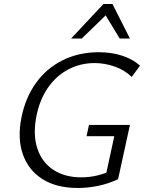

<svg xmlns="http://www.w3.org/2000/svg" viewBox="-20 -927 719 956"><path d="M368 9Q261 9 191 -35.5Q121 -80 93.5 -159.5Q66 -239 87 -343Q107 -442 160 -515Q213 -588 293 -627.5Q373 -667 472 -667Q536 -667 589 -649.5Q642 -632 677 -600L636 -544Q600 -579 550 -596Q500 -613 451 -613Q380 -613 319.5 -581Q259 -549 217.5 -488.5Q176 -428 160 -342Q144 -253 166.5 -186Q189 -119 245.5 -81.5Q302 -44 385 -44Q427 -44 467.5 -54Q508 -64 547 -84L503 -36L549 -249H411L423 -305H627L568 -35Q520 -12 468 -1.5Q416 9 368 9ZM334 -735 495 -907H540L521 -865L387 -735ZM576 -735 498 -864 495 -907H540L627 -735Z"/></svg>

Font: Ysabeau
Style: Italic
Weight: 400
Italic angle: -12°
Designer: Christian Thalmann (Catharsis Fonts)
Version: Version 2.000;gftools[0.9.27.dev2+g8671c4b]